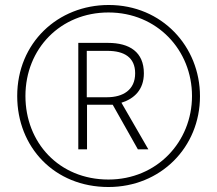

<svg xmlns="http://www.w3.org/2000/svg" viewBox="-20 -793 871 770"><path d="M415 -43C624 -43 782 -202 782 -407C782 -606 630 -773 416 -773C212 -773 49 -621 49 -408C49 -203 198 -43 415 -43ZM415 -73C216 -73 82 -222 82 -408C82 -598 223 -743 415 -743C610 -743 750 -592 750 -408C750 -224 609 -73 415 -73ZM294 -194H329V-373H432L533 -194H575L467 -381C518 -397 557 -433 557 -499C557 -584 500 -621 413 -621H294ZM409 -403H328V-589H411C478 -589 522 -563 522 -499C522 -432 473 -403 409 -403Z"/></svg>

Font: Noto Sans Tamil UI SemiCondensed ExtraLight
Style: Regular
Weight: 200
Width: 4
Designer: Jelle Bosma - Monotype Design Team
Foundry: Monotype Imaging Inc.
Version: Version 2.004